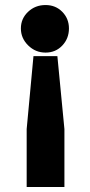

<svg xmlns="http://www.w3.org/2000/svg" viewBox="-20 -543 358 763"><path d="M161 -523Q201 -523 227.5 -496Q254 -469 254 -430Q254 -390 227.5 -362Q201 -334 161 -334Q121 -334 92 -362.5Q63 -391 63 -430Q63 -469 91.5 -496Q120 -523 161 -523ZM236 200H86V-30L113 -320H208L236 -30Z"/></svg>

Font: Overpass Heavy
Style: Regular
Weight: 900
Designer: Delve Withrington, Thomas Jockin
Foundry: Delve Fonts
Version: Version 3.000;DELV;Overpass